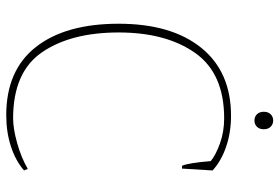

<svg xmlns="http://www.w3.org/2000/svg" viewBox="-160 -725 895 615"><g transform="rotate(90 287.5 -417.5)"><path d="M338 -815Q338 -829 346 -837Q354 -845 366 -845Q378 -845 386 -837Q394 -829 394 -815Q394 -801 386 -793Q378 -785 366 -785Q354 -785 346 -793Q338 -801 338 -815ZM56 -350Q56 -519 133 -614.5Q210 -710 351 -710Q404 -710 449.5 -694.5Q495 -679 526 -651L520 -553H511Q502 -573 496 -645Q477 -661 439.5 -674.5Q402 -688 359 -688Q215 -688 149.5 -595Q84 -502 84 -350Q84 -197 147.5 -104.5Q211 -12 359 -12Q392 -12 438.5 -25Q485 -38 521 -59L526 -47Q495 -20 449 -5Q403 10 349 10Q205 10 130.5 -85Q56 -180 56 -350Z"/></g></svg>

Font: Trirong Thin
Style: Regular
Weight: 250
Designer: Katatrad Team
Foundry: CadsonDemak
Version: Version 1.001